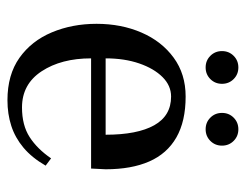

<svg xmlns="http://www.w3.org/2000/svg" viewBox="-94 -572 675 528"><g transform="rotate(90 244.0 -307.5)"><path d="M255 10Q185 10 138.5 -23Q92 -56 68.5 -112Q45 -168 45 -235Q45 -303 69 -358.5Q93 -414 138 -447Q183 -480 245 -480Q313 -480 357.5 -454.5Q402 -429 423.5 -380Q445 -331 445 -260L443 -220H140Q140 -138 175.5 -84Q211 -30 275 -30Q324 -30 356.5 -51Q389 -72 415 -110L435 -95Q413 -57 385.5 -34Q358 -11 325.5 -0.5Q293 10 255 10ZM140 -260H350Q350 -347 324 -393.5Q298 -440 245 -440Q215 -440 191.5 -416.5Q168 -393 154 -352.5Q140 -312 140 -260ZM335 -535Q316 -535 303 -548Q290 -561 290 -580Q290 -599 303 -612Q316 -625 335 -625Q354 -625 367 -612Q380 -599 380 -580Q380 -561 367 -548Q354 -535 335 -535ZM165 -535Q146 -535 133 -548Q120 -561 120 -580Q120 -599 133 -612Q146 -625 165 -625Q184 -625 197 -612Q210 -599 210 -580Q210 -561 197 -548Q184 -535 165 -535Z"/></g></svg>

Font: El Messiri
Style: Regular
Weight: 400
Designer: Mohamed Gaber
Foundry: Kief Type Foundry
Version: Version 2.020